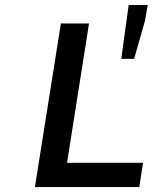

<svg xmlns="http://www.w3.org/2000/svg" viewBox="-20 -756 640 776"><path d="M470.2 -518.1 500 -735.8H577.1L565.9 -671.9L522 -518.1ZM121.1 0 226.1 -661.1H339.8L251 -98.1H558.1L543 0Z"/></svg>

Font: Office Code Pro Medium Italic
Style: Regular
Weight: 500
Italic angle: -9°
Designer: Nathan Rutzky & Paul D. Hunt
Foundry: Adobe Systems Incorporated
Version: Version 1.004;PS 001.004;hotconv 1.0.70;makeotf.lib2.5.58329